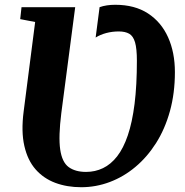

<svg xmlns="http://www.w3.org/2000/svg" viewBox="-20 -773 772 803"><path d="M319.5 10Q260.5 10 211.5 -8.2Q162.5 -26.5 129 -64.5Q95.5 -102.5 81.8 -162.8Q68 -223 79 -307.5L127 -681L64.5 -693L70 -743H294.5L236.5 -300.5Q224 -201 231.8 -147.8Q239.5 -94.5 267.2 -74.2Q295 -54 340 -54Q378 -54 410.8 -69.8Q443.5 -85.5 469.8 -119Q496 -152.5 514.5 -206.8Q533 -261 542.8 -338.5Q552.5 -416 552.5 -519Q552.5 -569.5 544.8 -596Q537 -622.5 520.2 -632Q503.5 -641.5 476.5 -641.5Q449.5 -641.5 424.2 -634.8Q399 -628 380 -616L396.5 -743Q410.5 -748 426.8 -750.5Q443 -753 462 -753Q543.5 -753 599 -716.8Q654.5 -680.5 683 -617Q711.5 -553.5 711.5 -471.5Q711.5 -383.5 690.8 -308.5Q670 -233.5 632.8 -174.8Q595.5 -116 546.2 -74.8Q497 -33.5 439.2 -11.8Q381.5 10 319.5 10Z"/></svg>

Font: Merriweather 24pt ExtraBold
Style: Italic
Weight: 800
Italic angle: -7.8°
Version: Version 2.101